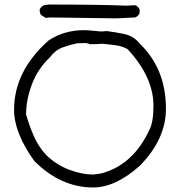

<svg xmlns="http://www.w3.org/2000/svg" viewBox="-20 -834 801 847"><path d="M494 -753 198 -757 182 -755 161 -768Q155 -776 155 -792Q157 -798 163.5 -804Q170 -810 175 -811L194 -814Q422 -814 537 -809L576 -811Q581 -810 587.5 -804Q594 -798 596 -792V-777Q591 -763 576 -757ZM392 -64Q424 -67 441 -73Q570 -114 638 -259Q657 -293 657 -367Q657 -494 543 -617Q518 -631 489.5 -634.5Q461 -638 432 -641Q410 -639 376 -639Q367 -644 354 -644L320 -643Q287 -636 255.5 -624.5Q224 -613 201 -582Q147 -531 121 -462.5Q95 -394 95 -329Q109 -280 129.5 -233Q150 -186 185 -149Q230 -106 286 -85Q342 -64 392 -64ZM391 -7Q248 -7 131 -124Q42 -249 42 -349Q42 -521 195 -656Q263 -701 352 -701Q368 -701 427 -695L451 -697Q490 -692 530 -683.5Q570 -675 599 -639Q712 -529 712 -354Q712 -220 597 -103Q490 -7 391 -7Z"/></svg>

Font: Yozai
Style: Regular
Weight: 400
Designer: LXGW / Y.OzVox
Foundry: LXGW / Y.OzVox
Version: Version 0.861;October 22, 2024